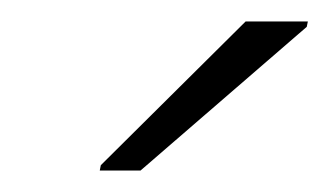

<svg xmlns="http://www.w3.org/2000/svg" viewBox="-20 -761 307 179"><path d="M73 -602 74 -607 209 -741H267L266 -736L111 -602Z"/></svg>

Font: Saira ExtraLight
Style: Italic
Weight: 200
Italic angle: -12°
Designer: Hector Gatti with collaboration of the Omnibus-Type team
Foundry: Omnibus-Type
Version: Version 1.100; ttfautohint (v1.8.3)